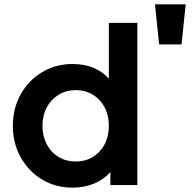

<svg xmlns="http://www.w3.org/2000/svg" viewBox="-20 -850 885 882"><path d="M314 12Q367 12 412 -6.5Q457 -25 487 -60V0H611V-745H480V-489Q419 -556 313 -556Q236 -556 173.5 -518.5Q111 -481 75 -416.5Q39 -352 39 -272Q39 -192 75 -127.5Q111 -63 173 -25.5Q235 12 314 12ZM328 -108Q284 -108 249 -129Q214 -150 194.5 -187.5Q175 -225 175 -272Q175 -319 194.5 -356Q214 -393 249 -414.5Q284 -436 328 -436Q372 -436 406.5 -415Q441 -394 460.5 -357Q480 -320 480 -272Q480 -224 460.5 -187Q441 -150 406.5 -129Q372 -108 328 -108ZM711 -646H814L833 -830H692Z"/></svg>

Font: Plus Jakarta Sans
Style: Bold
Weight: 700
Designer: Gumpita Rahayu
Foundry: Tokotype
Version: Version 2.004; ttfautohint (v1.8.3)